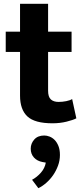

<svg xmlns="http://www.w3.org/2000/svg" viewBox="-20 -646 428 1006"><path d="M355 -374H232V-171Q232 -138 246.5 -125Q261 -112 287 -112Q307 -112 327 -116Q347 -120 358 -127L380 -26Q363 -17 328.5 -8.5Q294 0 255 0Q162 0 123.5 -36Q85 -72 85 -145V-374H10V-480H85V-626H232V-480H355ZM203 203Q175 198 158 179.5Q141 161 141 133Q141 106 159.5 85Q178 64 212 64Q225 64 239.5 69.5Q254 75 266 87Q278 99 286 118.5Q294 138 294 166Q294 195 284 222Q274 249 258.5 271.5Q243 294 222.5 312Q202 330 181 340L148 296Q174 282 194.5 258.5Q215 235 220 206Z"/></svg>

Font: Mukta Vaani ExtraBold
Style: Regular
Weight: 800
Designer: Noopur Datye, Girish Dalvi, Yashodeep Gholap, Pallavi Karambelkar
Foundry: Ek Type
Version: Version 2.538;PS 1.000;hotconv 16.6.51;makeotf.lib2.5.65220;